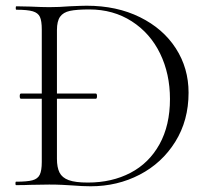

<svg xmlns="http://www.w3.org/2000/svg" viewBox="-20 -647 728 671"><path d="M639 -323Q639 -226 592.5 -151.5Q546 -77 468 -36.5Q390 4 297 4Q268 4 232 1Q218 0 197.5 -1Q177 -2 152 -2L86 -1Q68 0 36 0Q34 0 34 -6Q34 -12 36 -12Q75 -12 93.5 -17Q112 -22 119 -36.5Q126 -51 126 -81V-302H53Q49 -302 49 -311Q49 -320 53 -320H126V-544Q126 -574 119.5 -588Q113 -602 94.5 -607.5Q76 -613 37 -613Q35 -613 35 -619Q35 -625 37 -625L86 -624Q128 -622 152 -622Q187 -622 223 -625Q267 -627 283 -627Q388 -627 469 -587Q550 -547 594.5 -478Q639 -409 639 -323ZM574 -301Q574 -389 539.5 -460Q505 -531 440.5 -572.5Q376 -614 292 -614Q248 -614 224.5 -609Q201 -604 190 -588.5Q179 -573 179 -542V-320H315Q319 -320 319 -311Q319 -302 315 -302H179V-92Q179 -62 188 -44Q197 -26 220 -17.5Q243 -9 287 -9Q371 -9 436 -43Q501 -77 537.5 -143Q574 -209 574 -301Z"/></svg>

Font: Cormorant Infant Light
Style: Regular
Weight: 300
Designer: Christian Thalmann (Catharsis Fonts)
Version: Version 3.000